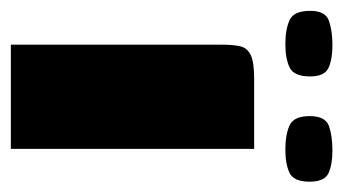

<svg xmlns="http://www.w3.org/2000/svg" viewBox="-178 -486 648 363"><g transform="rotate(90 146.5 -304.0)"><path d="M49 0Q49 -100 49 -200.5Q49 -301 49 -401Q49 -420 52 -433.5Q55 -447 68.5 -453.5Q82 -460 113 -460H246V0ZM247 -519Q219 -519 201.5 -527Q184 -535 184 -565Q184 -595 203 -601.5Q222 -608 249 -608Q276 -608 292 -600.5Q308 -593 308 -565Q308 -535 291.5 -527Q275 -519 247 -519ZM48 -519Q20 -519 2.5 -527Q-15 -535 -15 -566Q-15 -595 4 -601.5Q23 -608 50 -608Q77 -608 93 -600.5Q109 -593 109 -566Q109 -535 92 -527Q75 -519 48 -519Z"/></g></svg>

Font: Genos ExtraBold
Style: Regular
Weight: 800
Designer: Robert E. Leuschke
Foundry: Robert E. Leuschke
Version: Version 1.010